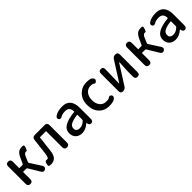

<svg xmlns="http://www.w3.org/2000/svg" viewBox="363 -1945 3338 3338"><g transform="rotate(-45 2032.0 -275.5)"><path d="M145 0Q87 0 87 -60V-490Q87 -550 145 -550Q202 -550 202 -490V-336Q202 -331 207 -331H279Q291 -331 296 -342L344 -447Q376 -517 413 -542Q445 -564 498 -564Q520 -564 534 -557Q548 -550 531 -500Q513 -450 501 -453Q496 -454 484 -454Q472 -454 464 -448Q456 -442 446.5 -434.5Q437 -427 419 -384L384 -302Q378 -289 386 -277L514 -79Q546 -29 501 0Q456 28 425 -24L301 -228Q294 -240 280 -240H207Q202 -240 202 -235V-60Q202 0 145 0Z M642 13Q613 13 596.5 7Q580 1 592 -50Q605 -101 628 -98Q633 -97 661 -97Q690 -97 703 -203L737 -493Q744 -550 802 -550H1043Q1103 -550 1103 -490V-60Q1103 0 1045 0Q987 0 987 -60V-453Q987 -458 982 -458H841Q834 -458 833 -451L804 -202Q800 -172 796 -142Q774 13 642 13Z M1406 13Q1334 13 1289 -30.5Q1244 -74 1244 -146Q1244 -234 1322.5 -282.5Q1401 -331 1567 -349Q1573 -350 1573 -356Q1571 -470 1468 -470Q1397 -470 1362 -448Q1311 -416 1288 -453Q1264 -491 1315 -523Q1380 -564 1488 -564Q1589 -564 1639 -502Q1688 -443 1688 -331V-59Q1688 0 1641 3Q1595 7 1587 -51L1586 -56Q1585 -63 1583 -63Q1581 -63 1567 -51Q1493 13 1406 13ZM1441 -78Q1503 -78 1561 -131Q1573 -142 1573 -159V-272Q1573 -277 1568 -276Q1455 -263 1403 -232Q1355 -203 1355 -154Q1355 -115 1367.5 -105.5Q1380 -96 1391 -87Q1402 -78 1441 -78Z M2075 13Q1960 13 1888 -62Q1812 -141 1812 -274Q1812 -407 1894 -488Q1970 -564 2084 -564Q2173 -564 2202 -538Q2247 -499 2216 -464Q2185 -429 2162.5 -449Q2140 -469 2090 -469Q2020 -469 1975.5 -415.5Q1931 -362 1931 -275Q1931 -188 1974 -134.5Q2017 -81 2086 -81Q2147 -81 2156 -88Q2201 -127 2230 -93Q2259 -60 2215 -20Q2177 13 2075 13Z M2421 0Q2368 0 2368 -60V-490Q2368 -550 2423 -549Q2479 -549 2477 -488L2469 -150Q2469 -145 2471 -145Q2473 -145 2481 -157L2704 -508Q2730 -550 2779 -550Q2836 -550 2836 -490V-60Q2836 0 2781 0Q2725 0 2725 -60V-174Q2725 -205 2727 -236L2736 -401Q2736 -406 2733.5 -406Q2731 -406 2723 -394L2499 -42Q2473 0 2424 0Z M3068 0Q3010 0 3010 -60V-490Q3010 -550 3068 -550Q3125 -550 3125 -490V-336Q3125 -331 3130 -331H3202Q3214 -331 3219 -342L3267 -447Q3299 -517 3336 -542Q3368 -564 3421 -564Q3443 -564 3457 -557Q3471 -550 3454 -500Q3436 -450 3424 -453Q3419 -454 3407 -454Q3395 -454 3387 -448Q3379 -442 3369.5 -434.5Q3360 -427 3342 -384L3307 -302Q3301 -289 3309 -277L3437 -79Q3469 -29 3424 0Q3379 28 3348 -24L3224 -228Q3217 -240 3203 -240H3130Q3125 -240 3125 -235V-60Q3125 0 3068 0Z M3706 13Q3634 13 3589 -30.5Q3544 -74 3544 -146Q3544 -234 3622.5 -282.5Q3701 -331 3867 -349Q3873 -350 3873 -356Q3871 -470 3768 -470Q3697 -470 3662 -448Q3611 -416 3588 -453Q3564 -491 3615 -523Q3680 -564 3788 -564Q3889 -564 3939 -502Q3988 -443 3988 -331V-59Q3988 0 3941 3Q3895 7 3887 -51L3886 -56Q3885 -63 3883 -63Q3881 -63 3867 -51Q3793 13 3706 13ZM3741 -78Q3803 -78 3861 -131Q3873 -142 3873 -159V-272Q3873 -277 3868 -276Q3755 -263 3703 -232Q3655 -203 3655 -154Q3655 -115 3667.5 -105.5Q3680 -96 3691 -87Q3702 -78 3741 -78Z"/></g></svg>

Font: Resource Han Rounded TW Medium
Style: Regular
Weight: 500
Designer: Cyano Hao (round all glyphs); Ryoko NISHIZUKA 西塚涼子 (kana, bopomofo & ideographs); Paul D. Hunt (Latin, Greek & Cyrillic)
Foundry: Cyano Hao
Version: 0.990